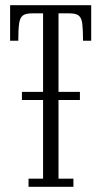

<svg xmlns="http://www.w3.org/2000/svg" viewBox="-20 -720 391 740"><path d="M64.5 -334.5V-366H288V-334.5ZM90 0V-31.5H146V-668.5H102.5Q78.5 -668.5 67.5 -659.8Q56.5 -651 53.5 -628.2Q50.5 -605.5 50.5 -563H19V-700H331.5V-563H300Q300 -605.5 297.2 -628.2Q294.5 -651 283.5 -659.8Q272.5 -668.5 248.5 -668.5H205.5V-31.5H263V0Z"/></svg>

Font: Imbue Light
Style: Regular
Weight: 300
Designer: Tyler Finck
Foundry: Etcetera Type Company
Version: Version 1.102